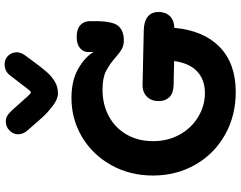

<svg xmlns="http://www.w3.org/2000/svg" viewBox="-122 -892 1015 810"><g transform="rotate(-90 385.0 -486.5)"><path d="M673 -258Q662 -135 592.5 -67Q523 1 402 1Q302 1 221.5 -44.5Q141 -90 95.5 -170Q50 -250 50 -348Q50 -445 93.5 -523.5Q137 -602 212 -647Q287 -692 377 -692Q451 -692 500.5 -663.5Q550 -635 571 -599V-622Q571 -642 587.5 -656Q604 -670 635 -670Q667 -670 683.5 -655.5Q700 -641 701 -619Q704 -536 687 -503Q678 -487 660.5 -479Q643 -471 621 -471Q601 -471 586 -478.5Q571 -486 547 -507Q520 -531 491 -546Q462 -561 412 -561Q350 -561 300.5 -534.5Q251 -508 223 -459.5Q195 -411 195 -348Q195 -285 223 -235Q251 -185 298 -157Q345 -129 398 -129Q454 -129 489 -161.5Q524 -194 533 -259L432 -261Q397 -262 380.5 -279Q364 -296 364 -324Q364 -355 383 -374Q402 -393 435 -392L663 -387Q701 -386 720.5 -370Q740 -354 740 -324Q740 -295 722.5 -277Q705 -259 673 -258ZM570 -922Q570 -905 555 -885L538 -862Q506 -818 487 -796.5Q468 -775 446 -762Q424 -749 396 -749Q373 -749 344.5 -770.5Q316 -792 295.5 -814.5Q275 -837 239 -879Q224 -897 224 -917Q224 -938 240 -953.5Q256 -969 278 -969Q291 -969 301.5 -963Q312 -957 326 -942Q348 -918 369 -894Q395 -863 401 -863Q405 -863 417.5 -879.5Q430 -896 433 -900L474 -953Q491 -974 520 -974Q541 -974 555.5 -959Q570 -944 570 -922Z"/></g></svg>

Font: Mali
Style: Bold
Weight: 700
Designer: Kitiyaporn Chalermlarp | Katatrad Aksorn Co.,Ltd.
Foundry: Cadson Demak Co.,Ltd.
Version: Version 1.000; ttfautohint (v1.6)